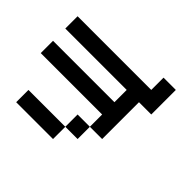

<svg xmlns="http://www.w3.org/2000/svg" viewBox="-191 -1129 1382 1382"><g transform="rotate(45 500.0 -437.5)"><path d="M0 -625V-750H750V-875H875V-625H750V-250H625V-375H0V-500H625V-625ZM125 0V-125H500V0ZM500 -125V-250H625V-125Z"/></g></svg>

Font: GalmuriMono7 Regular
Style: Regular
Weight: 400
Designer: Lee Minseo (quiple)
Version: Version 2.399;hotconv 1.1.1;makeotfexe 2.6.0 DEVELOPMENT